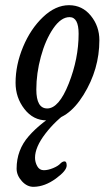

<svg xmlns="http://www.w3.org/2000/svg" viewBox="-20 -450 418 740"><path d="M111 270Q85 271 64.5 248.5Q44 226 44 200Q44 128 91 74.5Q138 21 216 -24H249Q195 13 155 65Q115 117 115 158Q115 175 123.5 190.5Q132 206 149 206Q165 206 184.5 198Q204 190 213 180Q221 172 229 172Q237 172 237 188Q237 208 195 238.5Q153 269 111 270ZM120 -105Q120 -32 162 -32Q207 -32 245 -128Q283 -224 283 -320Q283 -384 248 -384Q215 -384 185 -340Q155 -296 137.5 -231.5Q120 -167 120 -105ZM246 -430Q297 -430 330 -389.5Q363 -349 363 -295Q363 -183 302 -84.5Q241 14 160 14Q108 14 74 -30Q40 -74 40 -131Q40 -200 69 -269.5Q98 -339 146 -384.5Q194 -430 246 -430Z"/></svg>

Font: EB Garamond 08
Style: Italic
Weight: 400
Italic angle: -14°
Version: Version 0.016